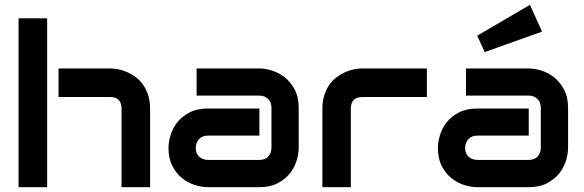

<svg xmlns="http://www.w3.org/2000/svg" viewBox="-20 -775 2418 795"><path d="M601.5 0H483.2V-325.7Q483.2 -349 471.5 -361.1Q459.9 -373.3 435.6 -373.3H222.3V-491.6H435.6Q452.5 -491.6 471 -487.9Q489.6 -484.2 508.2 -475.7Q526.7 -467.3 543.6 -454.5Q560.4 -441.6 573 -423.3Q585.6 -405 593.6 -380.7Q601.5 -356.4 601.5 -325.7ZM175.2 0H56.9V-699H175.2Z M1216.8 -162.9Q1216.8 -137.6 1207.9 -109.2Q1199 -80.7 1180 -56.7Q1160.9 -32.7 1129.7 -16.3Q1098.5 0 1054 0H840.6Q815.3 0 786.9 -8.9Q758.4 -17.8 734.4 -36.9Q710.4 -55.9 694.1 -87.1Q677.7 -118.3 677.7 -162.9Q677.7 -187.1 686.6 -216.1Q695.5 -245 714.6 -269.1Q733.7 -293.1 764.9 -309.4Q796 -325.7 840.6 -325.7H1054V-213.4H840.6Q816.3 -213.4 803.5 -198.3Q790.6 -183.2 790.6 -161.9Q790.6 -138.6 805.4 -125.7Q820.3 -112.9 841.6 -112.9H1054Q1078.2 -112.9 1091.1 -127.2Q1104 -141.6 1104 -163.9V-328.7Q1104 -352 1089.6 -365.6Q1075.2 -379.2 1054 -379.2H794.1V-491.6H1054Q1078.2 -491.6 1106.7 -482.7Q1135.1 -473.8 1159.2 -454.7Q1183.2 -435.6 1200 -404.5Q1216.8 -373.3 1216.8 -328.7Z M1747.5 -373.3H1481.2Q1456.9 -373.3 1444.8 -361.1Q1432.7 -349 1432.7 -325.7V0H1314.9V-325.7Q1314.9 -356.4 1322.8 -380.7Q1330.7 -405 1343.1 -423.3Q1355.4 -441.6 1372.8 -454.5Q1390.1 -467.3 1408.2 -475.7Q1426.2 -484.2 1445.3 -487.9Q1464.4 -491.6 1480.2 -491.6H1747.5Z M2332.2 -162.9Q2332.2 -137.6 2323.3 -109.2Q2314.4 -80.7 2295.3 -56.7Q2276.2 -32.7 2245 -16.3Q2213.9 0 2169.3 0H1955.9Q1930.7 0 1902.2 -8.9Q1873.8 -17.8 1849.8 -36.9Q1825.7 -55.9 1809.4 -87.1Q1793.1 -118.3 1793.1 -162.9Q1793.1 -187.1 1802 -216.1Q1810.9 -245 1830 -269.1Q1849 -293.1 1880.2 -309.4Q1911.4 -325.7 1955.9 -325.7H2169.3V-213.4H1955.9Q1931.7 -213.4 1918.8 -198.3Q1905.9 -183.2 1905.9 -161.9Q1905.9 -138.6 1920.8 -125.7Q1935.6 -112.9 1956.9 -112.9H2169.3Q2193.6 -112.9 2206.4 -127.2Q2219.3 -141.6 2219.3 -163.9V-328.7Q2219.3 -352 2205 -365.6Q2190.6 -379.2 2169.3 -379.2H1909.4V-491.6H2169.3Q2193.6 -491.6 2222 -482.7Q2250.5 -473.8 2274.5 -454.7Q2298.5 -435.6 2315.3 -404.5Q2332.2 -373.3 2332.2 -328.7ZM2224.3 -644.1 1987.1 -559.4 1955.9 -627.2 2174.3 -755Z"/></svg>

Font: AKL FREE 001
Style: Regular
Weight: 400
Designer: AKL
Foundry: AKL
Version: Version 1.00;August 10, 2024;FontCreator 13.0.0.2630 64-bit